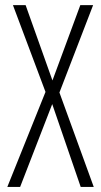

<svg xmlns="http://www.w3.org/2000/svg" viewBox="-20 -734 397 754"><path d="M348.1 0H296.9L185.1 -325.2L59.1 0H8.8L158.7 -373L30.8 -713.9H80.6L186 -418L295.4 -713.9H345.7L213.4 -370.6Z"/></svg>

Font: Open Sans Condensed Light
Style: Regular
Weight: 300
Width: 3
Designer: Monotype Design Team
Foundry: Monotype Imaging Inc.
Version: Version 3.003; ttfautohint (v1.8.4)